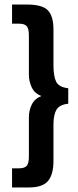

<svg xmlns="http://www.w3.org/2000/svg" viewBox="-20 -720 344 844"><path d="M33 104V20H62Q88 20 97.5 9Q107 -2 107 -31V-205Q107 -234 119.5 -260Q132 -286 162 -298Q132 -309 119.5 -336Q107 -363 107 -391V-565Q107 -594 97.5 -605Q88 -616 62 -616H33V-700H99Q166 -700 190.5 -674.5Q215 -649 215 -590V-433Q215 -386 226.5 -361.5Q238 -337 280 -332V-264Q241 -260 228 -237.5Q215 -215 215 -172V-12Q215 47 191 75.5Q167 104 108 104Z"/></svg>

Font: Kanit
Style: Regular
Weight: 400
Designer: Katatrad Team
Foundry: CadsonDemak
Version: Version 2.000; ttfautohint (v1.8.3)